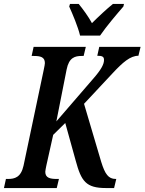

<svg xmlns="http://www.w3.org/2000/svg" viewBox="-38 -951 731 971"><path d="M367 -771H468C501 -819 553 -880 586 -918L589 -931H533C504 -908 459 -866 427 -834C410 -866 380 -907 360 -931H316L312 -918C329 -880 356 -817 367 -771ZM260 -46H249C216 -46 191 -51 191 -82C191 -88 194 -101 196 -112L231 -269L292 -329L345 -138C373 -35 396 0 498 0H539L550 -46H547C510 -46 493 -71 474 -132L387 -426L530 -579C583 -636 621 -669 662 -669L673 -714H464L454 -669C480 -669 488 -664 488 -648C488 -627 476 -601 430 -549L247 -337L299 -600C311 -660 341 -668 375 -668H385L396 -714H132L122 -668H132C166 -668 189 -663 189 -632C189 -626 187 -617 183 -597L81 -113C68 -54 36 -46 3 -46H-8L-18 0H249Z"/></svg>

Font: Noto Serif Condensed Semi
Style: Italic
Weight: 600
Width: 3
Italic angle: -12°
Designer: Monotype Design Team
Foundry: Monotype Imaging Inc.
Version: Version 1.901